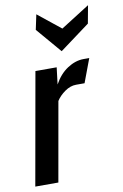

<svg xmlns="http://www.w3.org/2000/svg" viewBox="-84 -783 532 832"><g transform="rotate(-10 182.0 -367.0)"><path d="M2.5 0 90 -493H183.5L174.5 -419Q198 -462 233.2 -485Q268.5 -508 304.5 -508H329.5L290.5 -404H253Q228 -404 203.5 -386.8Q179 -369.5 165.5 -348L104 0ZM217 -558 122.5 -668.5 136.5 -734.5 237 -654 364 -734.5 349.5 -656Z"/></g></svg>

Font: Cabin Condensed Medium
Style: Italic
Weight: 500
Width: 3
Italic angle: -10°
Designer: Pablo Impallari
Foundry: Pablo Impallari. http://www.impallari.com Igino Marini. http://www.ikern.com
Version: Version 3.001; ttfautohint (v1.8.3)